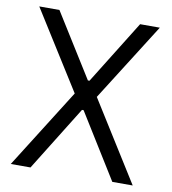

<svg xmlns="http://www.w3.org/2000/svg" viewBox="-78 -756 737 825"><g transform="rotate(10 290.0 -344.0)"><path d="M24 0 242 -346 27 -688H115L288 -411H295L467 -688H553L338 -348L556 0H467L292 -282H285L110 0Z"/></g></svg>

Font: Saira SemiCondensed
Style: Regular
Weight: 400
Width: 4
Designer: Hector Gatti with collaboration of the Omnibus-Type team
Foundry: Omnibus-Type
Version: Version 1.101